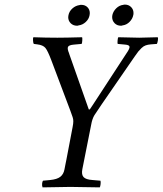

<svg xmlns="http://www.w3.org/2000/svg" viewBox="-20 -808 703 830"><path d="M335.9 -76.2Q331.5 -53.2 341.3 -42.5Q351.1 -31.7 379.9 -29.8Q385.3 -29.3 397 -28.3Q408.7 -27.3 414.1 -26.9Q416 -22.9 414.8 -12Q413.6 -1 411.1 2Q323.2 0 284.2 0Q253.9 0 164.1 2Q161.1 -4.9 162.1 -14.4Q163.1 -23.9 166 -26.9Q170.9 -27.3 181.4 -28.3Q191.9 -29.3 196.8 -29.8Q226.6 -32.7 240.7 -43.7Q254.9 -54.7 258.8 -76.2Q260.3 -83.5 262.9 -97.4Q265.6 -111.3 267.1 -118.2L293.9 -258.8Q296.9 -273.4 296.9 -284.2Q296.9 -293 293.9 -301.8Q292.5 -306.2 289.1 -315.4Q285.6 -324.7 284.2 -329.1L202.1 -546.9Q186.5 -588.4 176.3 -600.8Q166 -613.3 141.1 -616.2Q138.7 -616.7 133.5 -617.2Q128.4 -617.7 126 -618.2Q123.5 -622.1 122.8 -632.6Q122.1 -643.1 124 -647Q179.7 -645 228 -645Q262.7 -645 335 -647Q336.4 -644 335.7 -632.8Q335 -621.6 333 -618.2Q327.1 -617.7 316.4 -616.7Q305.7 -615.7 299.8 -615.2Q276.9 -613.3 273.7 -604.7Q270.5 -596.2 278.8 -577.1V-576.2L363.8 -335H368.2Q372.1 -340.8 380.1 -352.8Q388.2 -364.7 392.1 -371.1L525.9 -576.2Q541 -597.7 540 -605.7Q539.1 -613.8 521 -615.2Q515.1 -615.7 504.9 -616.7Q494.6 -617.7 488.8 -618.2Q487.3 -621.1 488.3 -632.6Q489.3 -644 491.2 -647Q567.4 -645 582 -645Q604.5 -645 662.1 -647Q664.1 -643.6 662.4 -632.8Q660.6 -622.1 658.2 -618.2Q653.8 -617.7 645 -617.2Q636.2 -616.7 631.8 -616.2Q619.1 -615.2 609.6 -611.8Q600.1 -608.4 591.6 -600.1Q583 -591.8 578.1 -585.7Q573.2 -579.6 563 -564.9L420.9 -358.9Q398.9 -325.7 388.2 -310.1Q378.4 -293.9 374 -268.1ZM465.8 -743.2Q469.7 -759.8 482.9 -772.5Q496.1 -785.2 513.2 -787.1Q515.1 -788.1 520 -788.1Q536.1 -788.1 546.6 -777.6Q557.1 -767.1 557.1 -752Q557.1 -745.1 556.2 -743.2Q553.2 -726.6 540 -713.4Q526.9 -700.2 509.8 -698.2Q506.8 -696.8 502.9 -696.8Q486.3 -696.8 475.6 -707.5Q464.8 -718.3 464.8 -734.9Q464.8 -740.2 465.8 -743.2ZM275.9 -742.2Q279.3 -759.3 293 -771.5Q306.6 -783.7 324.2 -786.1Q326.2 -787.1 331.1 -787.1Q347.7 -787.1 357.9 -776.9Q368.2 -766.6 368.2 -751Q368.2 -749.5 367.7 -746.6Q367.2 -743.7 367.2 -742.2Q364.3 -725.6 350.6 -712.9Q336.9 -700.2 319.8 -698.2Q316.9 -696.8 313 -696.8Q296.4 -696.8 285.6 -707.5Q274.9 -718.3 274.9 -733.9Q274.9 -734.9 275.4 -737.8Q275.9 -740.7 275.9 -742.2Z"/></svg>

Font: Common Serif
Style: Italic
Weight: 400
Italic angle: -12°
Designer: Philipp H. Poll, Khaled Hosny
Foundry: Stefan Peev, Context Ltd.
Version: Version 1.026